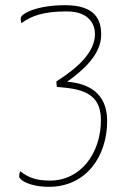

<svg xmlns="http://www.w3.org/2000/svg" viewBox="-20 -620 490 740"><path d="M199 -285C284 -278 369 -268 369 -158C369 -28 290 76 173 76C118 76 89 64 58 40C56 45 54 50 54 61C54 72 91 100 169 100C310 100 393 -15 393 -154C393 -265 316 -299 239 -305C302 -350 370 -411 370 -486C370 -542 349 -600 231 -600C121 -600 60 -567 60 -550C60 -546 60 -536 63 -531C101 -559 148 -576 237 -576C330 -576 346 -519 346 -489C346 -421 284 -361 197 -306Z"/></svg>

Font: Yanone Kaffeesatz Extra Light
Style: Regular
Weight: 200
Designer: Yanone (Cyrillic: Daniel Pouzeot & Huerta Tipografica)
Foundry: Yanone
Version: Version 1.100;PS 001.100;hotconv 1.0.70;makeotf.lib2.5.58329